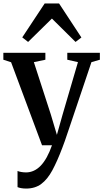

<svg xmlns="http://www.w3.org/2000/svg" viewBox="-22 -845 602 1117"><path d="M130 252Q114 252 100.8 249.5Q87.5 247 80 243.5V149.5Q87 153 101 155.5Q115 158 129.5 158Q153 158 174.5 148.2Q196 138.5 214.8 119Q233.5 99.5 250 69.8Q266.5 40 280.5 0H222.5L42.5 -483L-2.5 -497.5V-538H242V-497.5L175 -483.5L273.5 -179.5L309 -60.5L342 -178L431.5 -483.5L369.5 -497.5V-538H559V-497.5L510 -483.5Q484.5 -408 461 -338Q437.5 -268 417.2 -208Q397 -148 381.2 -101.2Q365.5 -54.5 355 -24.2Q344.5 6 340.5 15Q311 93 282.5 145.8Q254 198.5 218 225.2Q182 252 130 252ZM141.5 -601 107.5 -627.5 238 -825H321.5L451.5 -627L417.5 -601L280 -737Z"/></svg>

Font: Merriweather 60pt SemiBold
Style: Regular
Weight: 600
Version: Version 2.100